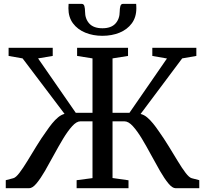

<svg xmlns="http://www.w3.org/2000/svg" viewBox="-20 -996 1085 1016"><path d="M10.5 0V-42.5L50.5 -53Q64 -56.5 83 -81.5Q102 -106.5 124.8 -143.8Q147.5 -181 173 -222.8Q198.5 -264.5 225 -301Q240.5 -324 256 -343Q271.5 -362 287.5 -375.2Q303.5 -388.5 321.5 -393.5L99.5 -687L25.5 -700V-743H259V-700L181.5 -687L381 -399H469.5V-687L388 -700V-743H657.5V-700L575.5 -687V-399H665L863.5 -686.5L786 -700V-743H1019V-700L944 -687L724 -393Q742.5 -388.5 758.5 -375Q774.5 -361.5 790 -342.5Q805.5 -323.5 821 -300.5Q847 -264 872.5 -222.5Q898 -181 920.5 -143.8Q943 -106.5 962 -81.5Q981 -56.5 994.5 -53L1034.5 -42.5V0H909.5Q892 0 871 -25.5Q850 -51 826.8 -91.2Q803.5 -131.5 779.2 -176.8Q755 -222 730.8 -262.2Q706.5 -302.5 683.2 -328.2Q660 -354 638.5 -354H575.5V-54L660 -42V0H385.5V-42.5L469.5 -53.5V-354H405.5Q385 -354 361.8 -328.2Q338.5 -302.5 314.2 -262.2Q290 -222 265.5 -176.8Q241 -131.5 217.8 -91.2Q194.5 -51 173.2 -25.5Q152 0 134 0ZM412.5 -975.5Q423.5 -975.5 426.8 -962.8Q430 -950 430 -935.5Q430 -896 452.8 -871.2Q475.5 -846.5 522 -846.5Q568 -846.5 590.8 -871.2Q613.5 -896 613.5 -935.5Q613.5 -950 616.8 -962.8Q620 -975.5 630.5 -975.5H700.5Q701 -970 701.2 -964.2Q701.5 -958.5 701.5 -952.5Q701.5 -905 677.5 -872.5Q653.5 -840 612.8 -823.2Q572 -806.5 521.5 -806.5Q472.5 -806.5 431.5 -823.2Q390.5 -840 366.2 -872.5Q342 -905 342 -952.5Q342 -958.5 342.5 -964.2Q343 -970 343 -975.5Z"/></svg>

Font: Merriweather 48pt
Style: Regular
Weight: 400
Version: Version 2.100